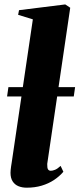

<svg xmlns="http://www.w3.org/2000/svg" viewBox="-20 -837 360 868"><path d="M193.5 -96Q193 -77.5 197.2 -71.2Q201.5 -65 209.5 -65Q218 -65 229 -69.5Q240 -74 254 -87L266.5 -60.5Q248.5 -39.5 224 -23.2Q199.5 -7 168.8 2.2Q138 11.5 100.5 11.5Q80 11.5 63.5 4.8Q47 -2 37.2 -17Q27.5 -32 27.5 -56Q27.5 -61 28.2 -68.5Q29 -76 30.2 -85.2Q31.5 -94.5 33 -103L128.5 -749.5L62 -770L66 -791L275 -817L297.5 -802ZM319.5 -443 313.5 -401H12L18 -443Z"/></svg>

Font: Merriweather 120pt Black
Style: Italic
Weight: 900
Italic angle: -7.8°
Version: Version 2.101